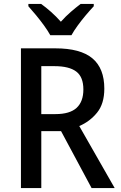

<svg xmlns="http://www.w3.org/2000/svg" viewBox="-20 -1012 616 981"><path d="M263 -765Q391 -765 452 -714Q513 -663 513 -559Q513 -482 476 -436.5Q439 -391 385 -368L566 -51H448L292 -342H191V-51H87V-765ZM258 -674H191V-429H263Q337 -429 371.5 -461Q406 -493 406 -555Q406 -619 369.5 -646.5Q333 -674 258 -674ZM237 -832Q225 -854 205.5 -881Q186 -908 164.5 -934Q143 -960 125 -980V-992H190Q214 -975 240.5 -951.5Q267 -928 291 -901Q316 -929 341.5 -951Q367 -973 392 -992H459V-980Q441 -961 419 -935Q397 -909 377 -881.5Q357 -854 345 -832Z"/></svg>

Font: Noto Sans Tamil UI SemiCondensed Medium
Style: Regular
Weight: 500
Width: 4
Designer: Jelle Bosma - Monotype Design Team
Foundry: Monotype Imaging Inc.
Version: Version 2.004; ttfautohint (v1.8.4.7-5d5b)